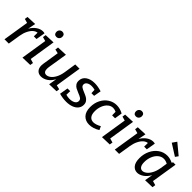

<svg xmlns="http://www.w3.org/2000/svg" viewBox="200 -1982 3156 3156"><g transform="rotate(45 1777.5 -404.0)"><path d="M451 -534 424 -375H362L363 -461Q327 -458 291.5 -428Q256 -398 228.5 -342.5Q201 -287 189 -214L155 0H55L127 -453L55 -473L63 -527L234 -534L207 -398Q245 -465 300 -502.5Q355 -540 410 -540Q435 -540 451 -534Z M661 -534 589 -76 662 -55 653 -1 477 4 549 -453 477 -473 485 -527ZM572 -689Q572 -721 591.5 -741.5Q611 -762 642 -762Q668 -762 683.5 -746.5Q699 -731 699 -703Q699 -671 679.5 -650.5Q660 -630 629 -630Q602 -630 587 -646Q572 -662 572 -689Z M1198 -73 1272 -55 1264 -1 1097 4 1120 -136Q1081 -63 1024.5 -26.5Q968 10 910 10Q854 10 820.5 -25.5Q787 -61 787 -125Q787 -138 791 -168L836 -456L765 -473L773 -527L949 -534L894 -191Q891 -170 891 -152Q891 -112 907 -91Q923 -70 954 -70Q989 -70 1026.5 -97.5Q1064 -125 1094 -180.5Q1124 -236 1137 -316L1170 -530H1270Z M1498 -393Q1498 -363 1523 -345.5Q1548 -328 1598 -308Q1645 -289 1672.5 -273Q1700 -257 1720 -229.5Q1740 -202 1740 -161Q1740 -109 1709 -70Q1678 -31 1622.5 -10.5Q1567 10 1497 10Q1415 10 1334 -13L1359 -161H1422L1419 -75Q1460 -62 1502 -62Q1562 -62 1600 -84.5Q1638 -107 1638 -147Q1638 -179 1613 -197Q1588 -215 1536 -234Q1492 -252 1464.5 -267Q1437 -282 1417.5 -309Q1398 -336 1398 -377Q1398 -453 1458.5 -496.5Q1519 -540 1614 -540Q1690 -540 1777 -512L1754 -384H1692L1689 -459Q1655 -470 1616 -470Q1564 -470 1531 -449Q1498 -428 1498 -393Z M1940 -216Q1940 -140 1970 -103.5Q2000 -67 2052 -67Q2109 -67 2185 -110L2214 -48Q2168 -19 2121 -4.5Q2074 10 2030 10Q1944 10 1891 -45.5Q1838 -101 1838 -210Q1838 -303 1876.5 -378.5Q1915 -454 1981.5 -497Q2048 -540 2127 -540Q2204 -540 2279 -499L2258 -367H2190L2189 -448Q2153 -466 2117 -466Q2066 -466 2025.5 -431Q1985 -396 1962.5 -338.5Q1940 -281 1940 -216Z M2509 -534 2437 -76 2510 -55 2501 -1 2325 4 2397 -453 2325 -473 2333 -527ZM2420 -689Q2420 -721 2439.5 -741.5Q2459 -762 2490 -762Q2516 -762 2531.5 -746.5Q2547 -731 2547 -703Q2547 -671 2527.5 -650.5Q2508 -630 2477 -630Q2450 -630 2435 -646Q2420 -662 2420 -689Z M3015 -534 2988 -375H2926L2927 -461Q2891 -458 2855.5 -428Q2820 -398 2792.5 -342.5Q2765 -287 2753 -214L2719 0H2619L2691 -453L2619 -473L2627 -527L2798 -534L2771 -398Q2809 -465 2864 -502.5Q2919 -540 2974 -540Q2999 -540 3015 -534Z M3429 -78 3503 -57 3494 -1 3327 4 3351 -138Q3313 -67 3256.5 -28.5Q3200 10 3146 10Q3084 10 3044 -39.5Q3004 -89 3004 -188Q3004 -284 3043 -365Q3082 -446 3150 -493.5Q3218 -541 3301 -541Q3367 -541 3432 -508L3446 -530H3501ZM3368 -320 3387 -439Q3341 -464 3298 -464Q3244 -464 3200 -427.5Q3156 -391 3131 -330Q3106 -269 3106 -199Q3106 -135 3127.5 -103.5Q3149 -72 3185 -72Q3220 -72 3257.5 -100.5Q3295 -129 3325 -185Q3355 -241 3368 -320ZM3201 -742 3254 -818 3439 -665 3403 -614Z"/></g></svg>

Font: Bitter Pro Medium
Style: Italic
Weight: 500
Italic angle: -9°
Designer: Sol Matas, and Bitter project Authors
Foundry: Sol Matas
Version: Version 1.010